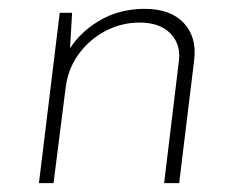

<svg xmlns="http://www.w3.org/2000/svg" viewBox="-20 -414 540 434"><path d="M143 -385 137 -283 130 -291Q155 -337 201.5 -365.5Q248 -394 307 -394Q365 -394 395 -362.5Q425 -331 419 -279L385 0H351L384 -273Q390 -312 366 -337.5Q342 -363 296 -363Q254 -363 217.5 -343.5Q181 -324 157 -290.5Q133 -257 128 -213L101 0H68L115 -385Z"/></svg>

Font: Josefin Sans Thin ExtraLight
Style: Italic
Weight: 250
Italic angle: -7°
Version: Version 2.000